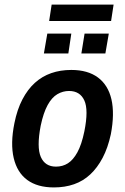

<svg xmlns="http://www.w3.org/2000/svg" viewBox="-20 -810 547 840"><path d="M216 10Q144 10 99.5 -22.5Q55 -55 40 -118.5Q25 -182 43 -271Q55 -331 78 -375Q101 -419 132.5 -447.5Q164 -476 204 -490Q244 -504 292 -504Q364 -504 408.5 -471Q453 -438 467.5 -375.5Q482 -313 465 -223Q452 -163 429 -119.5Q406 -76 375 -47Q344 -18 304 -4Q264 10 216 10ZM225 -81Q254 -81 277 -95.5Q300 -110 318.5 -143.5Q337 -177 349 -235Q368 -329 349 -370.5Q330 -412 282 -412Q255 -412 231 -398Q207 -384 188.5 -350.5Q170 -317 158 -260Q140 -166 158.5 -123.5Q177 -81 225 -81ZM195 -718 206 -790H477L466 -718ZM172 -576 187 -663H292L279 -576ZM336 -576 350 -663H456L441 -576Z"/></svg>

Font: Nunito Sans 10pt Condensed
Style: Bold Italic
Weight: 700
Width: 3
Italic angle: -9°
Designer: Vernon Adams
Foundry: Vernon Adams
Version: Version 3.101;gftools[0.9.27]